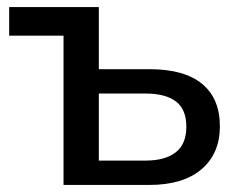

<svg xmlns="http://www.w3.org/2000/svg" viewBox="-20 -524 680 544"><path d="M160 0V-423H6V-504H260V-328H403Q502 -328 552.5 -286.5Q603 -245 603 -166Q603 -89 551 -44.5Q499 0 403 0ZM260 -69H392Q448 -69 478 -92.5Q508 -116 508 -165Q508 -214 478.5 -236.5Q449 -259 392 -259H260Z"/></svg>

Font: Mulish SemiBold
Style: Regular
Weight: 600
Designer: Vernon Adams
Foundry: Vernon Adams
Version: Version 3.603; ttfautohint (v1.8.3)